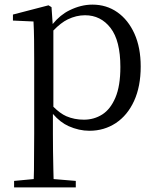

<svg xmlns="http://www.w3.org/2000/svg" viewBox="-20 -551 678 831"><path d="M41 260V232L126 224Q127 206 127 185Q127 145 127.5 103.5Q128 62 128 27V-287Q128 -338 127.5 -379.5Q127 -421 125 -458L36 -462V-488L190 -528L203 -520L208 -447Q241 -487 280 -506Q330 -531 380 -531Q441 -531 488 -498Q535 -465 562 -405Q589 -345 589 -263Q589 -177 560.5 -114.5Q532 -52 481.5 -18.5Q431 15 367 15Q322 15 277 -5Q241 -21 209 -58V27Q209 61 209.5 102.5Q210 144 211 185Q211 205 212 224L308 232V260ZM211 -89Q240 -60 267 -48Q302 -33 343 -33Q387 -33 422.5 -55.5Q458 -78 479.5 -128.5Q501 -179 501 -261Q501 -375 458.5 -430Q416 -485 348 -485Q310 -485 273 -467Q244 -453 211 -419Z"/></svg>

Font: Early Summer Mincho
Style: Regular
Weight: 400
Designer: GuiWonder
Version: Version 1.002